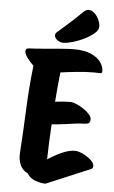

<svg xmlns="http://www.w3.org/2000/svg" viewBox="-63 -994 622 1050"><g transform="rotate(5 248.0 -469.5)"><path d="M228 14Q200 14 170 2.5Q140 -9 126 -34Q97 -47 84.5 -75.5Q72 -104 74 -139Q82 -260 87 -381Q92 -502 106 -623Q86 -641 70.5 -662.5Q55 -684 55 -699Q55 -715 74 -715Q88 -715 120 -717.5Q152 -720 190 -723.5Q228 -727 263 -729.5Q298 -732 318 -732Q376 -732 412.5 -716Q449 -700 466.5 -675.5Q484 -651 484 -624Q484 -614 474 -614Q465 -614 457 -614.5Q449 -615 441 -615Q396 -615 347 -610Q298 -605 256 -599Q247 -520 241 -437Q288 -443 323 -443Q338 -443 358.5 -434.5Q379 -426 398 -413Q417 -400 430 -385.5Q443 -371 443 -359Q443 -341 434 -336Q425 -331 406 -331Q388 -331 358.5 -327Q329 -323 295.5 -318.5Q262 -314 233 -312Q230 -264 228 -215.5Q226 -167 225 -119Q266 -146 304 -162.5Q342 -179 372 -179Q392 -179 417 -167Q442 -155 461 -137.5Q480 -120 480 -105Q480 -92 468 -87ZM257 -762Q238 -762 223.5 -774Q209 -786 209 -799Q209 -810 218 -817Q233 -830 257 -851Q281 -872 307 -896Q333 -920 353 -940Q366 -953 381 -953Q398 -953 412.5 -939.5Q427 -926 436.5 -906Q446 -886 446 -867Q446 -848 424.5 -829.5Q403 -811 371.5 -795.5Q340 -780 308.5 -771Q277 -762 257 -762Z"/></g></svg>

Font: Protest Riot
Style: Regular
Weight: 400
Designer: Octavio Pardo
Foundry: Ashler Design
Version: Version 2.005; ttfautohint (v1.8.4.7-5d5b)